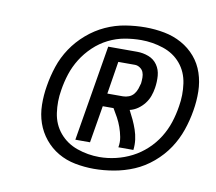

<svg xmlns="http://www.w3.org/2000/svg" viewBox="-58 -965 651 580"><g transform="rotate(10 267.5 -675.0)"><path d="M194 -528 243 -822H332Q350 -822 367 -815.5Q384 -809 394 -794.5Q404 -780 405.5 -761.5Q407 -743 404 -724Q402 -711 397.5 -698.5Q393 -686 384.5 -675Q376 -664 364.5 -656Q353 -648 340 -645Q347 -632 353.5 -618Q360 -604 365 -589.5Q370 -575 372 -559.5Q374 -544 372 -528H326Q329 -544 326 -559.5Q323 -575 318 -589Q313 -603 306 -616Q299 -629 291 -642H258L239 -528ZM265 -682H313Q322 -682 331 -685.5Q340 -689 346 -696.5Q352 -704 355 -713Q358 -722 360 -730Q361 -739 361 -748Q361 -757 358 -764.5Q355 -772 347.5 -777Q340 -782 332 -782H281ZM264 -451Q235 -451 206.5 -456.5Q178 -462 154 -476Q130 -490 112.5 -511.5Q95 -533 86 -559Q77 -585 76.5 -614.5Q76 -644 81 -673Q86 -704 96 -734Q106 -764 124 -791Q142 -818 167.5 -840Q193 -862 222.5 -875.5Q252 -889 283 -894Q314 -899 344 -899Q374 -899 402.5 -893.5Q431 -888 455.5 -874.5Q480 -861 498 -840Q516 -819 525 -792Q534 -765 534.5 -735.5Q535 -706 530 -677Q525 -646 514.5 -615.5Q504 -585 486 -558Q468 -531 442 -509Q416 -487 386.5 -474.5Q357 -462 325.5 -456.5Q294 -451 264 -451ZM274 -489Q299 -489 324.5 -495Q350 -501 373.5 -513Q397 -525 417 -543.5Q437 -562 451 -584.5Q465 -607 473 -631.5Q481 -656 485 -682Q491 -717 486 -752Q481 -787 460 -812Q439 -837 406 -848Q373 -859 338 -859Q313 -859 287.5 -854.5Q262 -850 238 -838Q214 -826 194 -807Q174 -788 160 -765.5Q146 -743 138 -718.5Q130 -694 126 -668Q120 -633 125 -598Q130 -563 151.5 -537.5Q173 -512 206 -500.5Q239 -489 274 -489Z"/></g></svg>

Font: Iosevka Curly Oblique
Style: Regular
Weight: 400
Italic angle: -9°
Monospace: yes
Designer: Belleve Invis
Foundry: Belleve Invis
Version: Version 11.1.0; ttfautohint (v1.8.3)